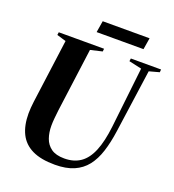

<svg xmlns="http://www.w3.org/2000/svg" viewBox="-159 -1017 1041 1149"><g transform="rotate(20 362.0 -442.5)"><path d="M658 -707.5 601.5 -305.5Q591 -230.5 572.2 -172Q553.5 -113.5 521.8 -73Q490 -32.5 440.8 -11.2Q391.5 10 320.5 10Q231.5 10 176 -17Q120.5 -44 94.5 -96.5Q68.5 -149 68.5 -225Q68.5 -243 70 -261.8Q71.5 -280.5 74 -300.5L128.5 -707.5L70 -725L72.5 -743H361L359 -725L284 -707.5L230 -302.5Q227 -276 224.5 -250.8Q222 -225.5 222 -202.5Q222 -159.5 234.5 -123.8Q247 -88 277.2 -66.2Q307.5 -44.5 361 -44.5Q422 -44.5 463.8 -73.8Q505.5 -103 530.5 -164.2Q555.5 -225.5 566.5 -320.5L610 -707L529 -725L531.5 -743H724L722.5 -725ZM297 -895H595.5L583.5 -821.5H285Z"/></g></svg>

Font: Merriweather 144pt
Style: Bold Italic
Weight: 700
Italic angle: -7.8°
Version: Version 2.101